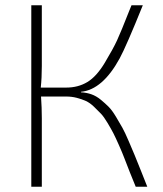

<svg xmlns="http://www.w3.org/2000/svg" viewBox="-20 -710 620 730"><path d="M288 -361V-359Q309 -358 327.5 -351.5Q346 -345 363 -331Q380 -317 393 -304Q406 -291 421 -266Q436 -241 445.5 -224Q455 -207 469.5 -173Q484 -139 492 -120Q500 -101 516 -60.5Q532 -20 540 0H496Q488 -19 473.5 -55.5Q459 -92 452.5 -109.5Q446 -127 432.5 -157.5Q419 -188 411 -203.5Q403 -219 389 -242.5Q375 -266 364 -277.5Q353 -289 337.5 -304Q322 -319 306.5 -326Q291 -333 272 -338Q253 -343 232 -343H136Q139 -300 139 -260V0H99V-690H139V-459Q139 -414 135 -377H232Q277 -377 312 -398Q347 -419 378.5 -471.5Q410 -524 425 -556.5Q440 -589 471 -668Q477 -683 480 -690H523Q460 -534 435 -488Q370 -369 288 -361Z"/></svg>

Font: Exo 2.0 Extra Light
Style: Regular
Weight: 250
Designer: Natanael Gama
Version: Version 1.001;PS 001.001;hotconv 1.0.70;makeotf.lib2.5.58329